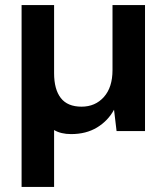

<svg xmlns="http://www.w3.org/2000/svg" viewBox="-20 -516 657 756"><path d="M65 220V-496H193V-228Q193 -164 219.5 -130Q246 -96 301 -96Q355 -96 389 -134Q423 -172 423 -240V-496H551V0H439L429 -84Q405 -40 362 -14Q319 12 260 12Q220 12 193 -4V220Z"/></svg>

Font: Firefly Display
Style: Bold
Weight: 700
Designer: Colophon Foundry, Jonny Pinhorn
Foundry: Colophon Foundry
Version: Version 1.200; ttfautohint (v1.8.3)